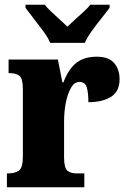

<svg xmlns="http://www.w3.org/2000/svg" viewBox="-20 -786 536 806"><path d="M9 0V-58H13Q43 -58 59.5 -70Q76 -82 76 -130V-411Q76 -455 62.5 -467Q49 -479 20 -479H16V-536H223L242 -440H246Q268 -497 301 -522.5Q334 -548 386 -548Q437 -548 459.5 -521Q482 -494 482 -454Q482 -402 446 -379.5Q410 -357 351 -357Q351 -398 344 -420Q337 -442 313 -442Q292 -442 278 -417.5Q264 -393 256.5 -355.5Q249 -318 249 -277V-125Q249 -80 263.5 -69Q278 -58 302 -58H334V0ZM191 -606Q181 -629 161.5 -655.5Q142 -682 121.5 -708Q101 -734 87 -753V-766H168Q177 -754 194.5 -737.5Q212 -721 231 -704Q250 -687 263 -674Q276 -687 295 -704Q314 -721 332 -737.5Q350 -754 359 -766H440V-753Q426 -734 405 -708Q384 -682 365 -655.5Q346 -629 336 -606Z"/></svg>

Font: Noto Serif Condensed Black
Style: Regular
Weight: 900
Width: 3
Designer: Monotype Design Team
Foundry: Monotype Imaging Inc.
Version: Version 2.015; ttfautohint (v1.8.4.7-5d5b)